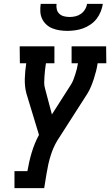

<svg xmlns="http://www.w3.org/2000/svg" viewBox="-20 -975 571 995"><path d="M55 0V-88H122Q126 -112 131.5 -136Q137 -160 144 -183.5Q151 -207 160.5 -230.5Q170 -254 182 -276L117 -490Q112 -508 110 -527.5Q108 -547 108.5 -567Q109 -587 111 -607Q113 -627 116 -647H83L82 -735H262V-647H218Q215 -630 213.5 -613.5Q212 -597 210.5 -580Q209 -563 209 -546.5Q209 -530 214 -514L249 -382L348 -537Q356 -550 361 -563.5Q366 -577 370.5 -591Q375 -605 378.5 -619Q382 -633 384 -647H351V-735H530L531 -647H486Q483 -627 478 -607Q473 -587 466.5 -567Q460 -547 452 -527.5Q444 -508 433 -490L276 -245Q266 -228 258 -210Q250 -192 244 -173Q236 -149 230.5 -124Q225 -99 221 -74L209 0ZM329 -815Q309 -815 289 -818Q269 -821 251.5 -828Q234 -835 220 -848Q206 -861 198 -878Q190 -895 189 -915Q188 -935 191 -955H273Q271 -940 274.5 -926Q278 -912 288 -903Q298 -894 312 -890.5Q326 -887 341 -887Q356 -887 371 -890.5Q386 -894 399 -903Q412 -912 420.5 -926Q429 -940 431 -955H513Q510 -935 502 -915Q494 -895 481 -878Q468 -861 449 -848Q430 -835 410.5 -828Q391 -821 370 -818Q349 -815 329 -815Z"/></svg>

Font: Iosevka Curly Slab Semibold
Style: Italic
Weight: 600
Italic angle: -9°
Monospace: yes
Designer: Belleve Invis
Foundry: Belleve Invis
Version: Version 22.1.2; ttfautohint (v1.8.4)